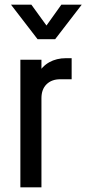

<svg xmlns="http://www.w3.org/2000/svg" viewBox="-20 -800 369 820"><path d="M67 0V-545H157V-463L141 -482Q159 -516.5 190.2 -534Q221.5 -551.5 262 -551.5H286V-461.5H237.5Q200.5 -461.5 178.8 -440Q157 -418.5 157 -380.5V0ZM140.5 -632.5 27 -780H114L178.5 -691L242 -780H329L215.5 -632.5Z"/></svg>

Font: Mohave Medium
Style: Regular
Weight: 500
Designer: Gumpita Rahayu
Foundry: Tokotype
Version: Version 2.003